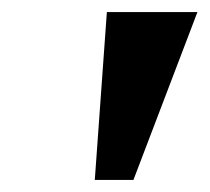

<svg xmlns="http://www.w3.org/2000/svg" viewBox="-20 -734 347 318"><path d="M157 -714H307L201 -436H137Z"/></svg>

Font: Noto Serif CondExtraBold
Style: Italic
Weight: 800
Width: 3
Italic angle: -12°
Designer: Monotype Design Team
Foundry: Monotype Imaging Inc.
Version: Version 1.001